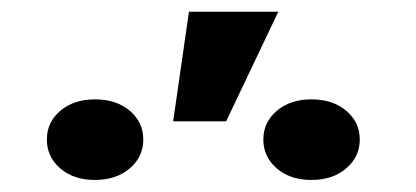

<svg xmlns="http://www.w3.org/2000/svg" viewBox="-20 -899 693 320"><path d="M268.6 -696.8 294.9 -879.4H443.8L356.9 -696.8ZM138.2 -733.4Q173.8 -733.4 196.3 -714.4Q218.8 -695.3 218.8 -666.5Q218.8 -637.7 196.3 -618.4Q173.8 -599.1 138.2 -599.1Q102.5 -599.1 80.3 -618.4Q58.1 -637.7 58.1 -666.5Q58.1 -695.3 80.6 -714.4Q103 -733.4 138.2 -733.4ZM499 -733.4Q534.7 -733.4 557.1 -714.4Q579.6 -695.3 579.6 -666.5Q579.6 -637.7 557.1 -618.4Q534.7 -599.1 499 -599.1Q463.4 -599.1 441.2 -618.4Q418.9 -637.7 418.9 -666.5Q418.9 -695.3 441.4 -714.4Q463.9 -733.4 499 -733.4Z"/></svg>

Font: Bert Sans Black
Style: Regular
Weight: 900
Designer: Christian Robertson, Adam Twardoch, & Cristiano Sobral
Foundry: Google
Version: Version 12.135;January 10, 2020;FontCreator 12.0.0.2547 64-b